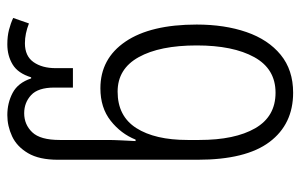

<svg xmlns="http://www.w3.org/2000/svg" viewBox="-168 -642 820 524"><g transform="rotate(-90 242.0 -380.0)"><path d="M251 10Q165 10 116.5 -54.5Q68 -119 68 -251V-632Q68 -683 86 -713.5Q104 -744 132 -757Q160 -770 190 -770Q223 -770 250.5 -755.5Q278 -741 290 -705H293Q304 -741 328 -755.5Q352 -770 383 -770Q405 -770 422.5 -765.5Q440 -761 455 -754L440 -711Q412 -722 386 -722Q351 -722 334.5 -698.5Q318 -675 318 -638V-591H265V-642Q265 -686 244.5 -705Q224 -724 195 -724Q164 -724 143 -702Q122 -680 122 -627V-498Q122 -481 121 -460.5Q120 -440 119 -420H123Q139 -460 174.5 -488Q210 -516 263 -516Q344 -516 390.5 -447.5Q437 -379 437 -253Q437 -177 416.5 -117.5Q396 -58 354.5 -24Q313 10 251 10ZM251 -38Q316 -38 348 -96Q380 -154 380 -253Q380 -354 348 -411.5Q316 -469 254 -469Q187 -469 154.5 -418Q122 -367 122 -278V-246Q122 -149 154 -93.5Q186 -38 251 -38Z"/></g></svg>

Font: Noto Sans Georgian Condensed Light
Style: Regular
Weight: 300
Width: 3
Designer: Monotype Design Team, Akaki Razmadze
Foundry: Google LLC
Version: Version 2.005; ttfautohint (v1.8.4.7-5d5b)